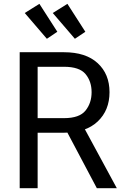

<svg xmlns="http://www.w3.org/2000/svg" viewBox="-20 -984 650 1004"><path d="M83 0H176.8V-290H314.5Q428.7 -290 490.7 -348.6Q552.7 -407.2 552.7 -502Q552.7 -596.7 490.7 -653.8Q428.7 -710.9 314.5 -710.9H83ZM176.8 -366.2V-634.8H314.5Q395.5 -634.8 427.2 -596.7Q459 -558.6 459 -502Q459 -445.3 427.2 -405.8Q395.5 -366.2 314.5 -366.2ZM486.3 0H590.8L405.3 -342.3L312.5 -328.1ZM225.1 -781.2 279.8 -817.9 186 -963.9 109.4 -916ZM371.6 -781.2 426.3 -817.9 332.5 -963.9 255.9 -916Z"/></svg>

Font: Roboto Flex
Style: Regular
Weight: 400
Designer: Berlow after Robertson
Foundry: Google
Version: Version 3.200;gftools[0.9.32]